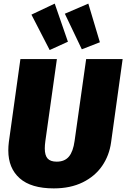

<svg xmlns="http://www.w3.org/2000/svg" viewBox="-20 -1023 699 1063"><path d="M595 -235Q585 -162 545.5 -104.5Q506 -47 438 -13.5Q370 20 278 20Q152 20 89 -36Q26 -92 26 -190Q26 -213 29 -237L93 -696H295L231 -241Q228 -219 228 -201Q228 -163 243.5 -145.5Q259 -128 294 -128Q338 -128 361.5 -156Q385 -184 393 -243L457 -696H659ZM283 -1003 356 -792 255 -746 154 -942ZM469 -1003 533 -789 433 -750 339 -947Z"/></svg>

Font: Fira Sans Black
Style: Italic
Weight: 900
Italic angle: -8°
Designer: Carrois Corporate & Edenspiekermann AG
Foundry: Carrois Corporate GbR & Edenspiekermann AG
Version: Version 4.203